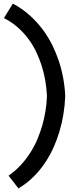

<svg xmlns="http://www.w3.org/2000/svg" viewBox="-20 -889 416 1072"><path d="M344.2 -352.1Q340.3 -249 311.5 -153.3Q299.3 -112.3 280.3 -68.8Q261.2 -25.4 233.9 16.4Q206.5 58.1 169.2 95.9Q131.8 133.8 83 163.1L27.8 91.8Q67.9 64 98.4 30Q128.9 -3.9 151.6 -40.3Q174.3 -76.7 189.7 -114Q205.1 -151.4 215.3 -186Q238.8 -267.1 242.2 -352.1Q238.3 -441.9 211.9 -524.4Q200.7 -559.6 183.3 -596.7Q166 -633.8 140.6 -668.7Q115.2 -703.6 81.1 -734.4Q46.9 -765.1 2 -788.1L51.8 -869.1Q106.4 -839.4 148.2 -801.3Q189.9 -763.2 220.7 -721.2Q251.5 -679.2 272.7 -635.5Q293.9 -591.8 307.6 -550.8Q339.8 -454.6 344.2 -352.1Z"/></svg>

Font: McLaren
Style: Regular
Weight: 400
Designer: Astigmatic (AOETI)
Foundry: Astigmatic (AOETI)
Version: Version 1.000